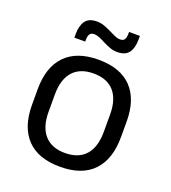

<svg xmlns="http://www.w3.org/2000/svg" viewBox="-126 -760 772 866"><g transform="rotate(20 260.0 -327.0)"><path d="M260 12.5Q155 12.5 100.8 -44.2Q46.5 -101 46.5 -207.5V-282Q46.5 -388 101 -444.5Q155.5 -501 260 -501Q365 -501 419.2 -444.5Q473.5 -388 473.5 -282V-207.5Q473.5 -101 419.2 -44.2Q365 12.5 260 12.5ZM260 -53.5Q325 -53.5 358.8 -92Q392.5 -130.5 392.5 -203V-286.5Q392.5 -358.5 358.8 -396.8Q325 -435 260 -435Q195.5 -435 161.5 -396.8Q127.5 -358.5 127.5 -286.5V-203Q127.5 -130.5 161.5 -92Q195.5 -53.5 260 -53.5ZM325.5 -562Q307.5 -562 290.8 -568Q274 -574 258.2 -582.2Q242.5 -590.5 228.2 -596.5Q214 -602.5 201.5 -602.5Q187 -602.5 180.8 -593.2Q174.5 -584 174.5 -565.5V-557H122.5V-573.5Q122.5 -614.5 139 -637.5Q155.5 -660.5 194.5 -660.5Q213 -660.5 230 -654.2Q247 -648 262.5 -640.2Q278 -632.5 292 -626.2Q306 -620 318.5 -620Q333.5 -620 339.5 -629.2Q345.5 -638.5 345.5 -657.5V-665.5H397.5V-649Q397.5 -607.5 381 -584.8Q364.5 -562 325.5 -562Z"/></g></svg>

Font: Anek Gujarati
Style: Regular
Weight: 400
Designer: Mrunmayee Ghaisas (Gujarati), Yesha Goshar (Latin)
Foundry: Ek Type
Version: Version 1.003